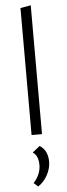

<svg xmlns="http://www.w3.org/2000/svg" viewBox="-65 -746 370 1063"><g transform="rotate(-5 120.0 -214.5)"><path d="M91 0V-706L149 -716V0ZM103 287 79 266Q98 246 109 220.5Q120 195 120 169Q120 144 112.5 125.5Q105 107 89 97L130 64Q155 80 165 103.5Q175 127 175 155Q175 191 156 227.5Q137 264 103 287Z"/></g></svg>

Font: Ysabeau Office Light
Style: Regular
Weight: 300
Designer: Christian Thalmann (Catharsis Fonts)
Version: Version 2.001;gftools[0.9.30]; featfreeze: tnum,lnum,ss02